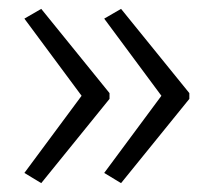

<svg xmlns="http://www.w3.org/2000/svg" viewBox="-20 -581 481 433"><path d="M407 -358 253 -168 215 -191 344 -365 215 -539 253 -561 407 -371ZM227 -358 73 -168 35 -191 164 -365 35 -539 73 -561 227 -371Z"/></svg>

Font: Noto Sans Telugu UI SemiCondensed Light
Style: Regular
Weight: 300
Width: 4
Designer: Jelle Bosma - Monotype Design Team
Foundry: Monotype Imaging Inc.
Version: Version 2.005; ttfautohint (v1.8.4.7-5d5b)